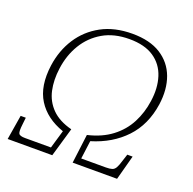

<svg xmlns="http://www.w3.org/2000/svg" viewBox="-128 -854 988 983"><g transform="rotate(20 366.5 -362.5)"><path d="M14 0 36 -134H64L60 -97Q55 -57 61 -46Q67 -35 96 -35H237L266 -134Q170 -167 124 -240Q78 -313 94 -430Q106 -515 149 -581.5Q192 -648 263 -686.5Q334 -725 431 -725Q526 -725 586 -687Q646 -649 670.5 -583Q695 -517 683 -432Q666 -316 595.5 -241.5Q525 -167 415 -134L402 -35H536Q558 -35 570 -39Q582 -43 589.5 -56.5Q597 -70 605 -97L617 -134H646L610 0H368L388 -158Q465 -176 517.5 -216Q570 -256 599 -312Q628 -368 637 -433Q648 -507 629 -566.5Q610 -626 559.5 -660Q509 -694 426 -694Q342 -694 282 -659Q222 -624 186 -564.5Q150 -505 140 -430Q131 -365 143 -310Q155 -255 194 -215.5Q233 -176 303 -158L257 0Z"/></g></svg>

Font: Noto Serif ExtraLight
Style: Italic
Weight: 200
Italic angle: -12°
Designer: Monotype Design Team
Foundry: Monotype Imaging Inc.
Version: Version 2.014; ttfautohint (v1.8.4.7-5d5b)